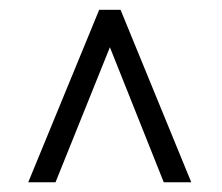

<svg xmlns="http://www.w3.org/2000/svg" viewBox="-20 -731 457 395"><path d="M316.9 -356 206.1 -633.8 94.2 -356H38.1L184.1 -710.9H228L373.5 -356Z"/></svg>

Font: Vazirmatn UI ExtraLight
Style: Regular
Weight: 200
Designer: Saber Rastikerdar
Foundry: Saber Rastikerdar
Version: Version 33.003